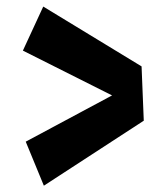

<svg xmlns="http://www.w3.org/2000/svg" viewBox="-20 -639 495 594"><path d="M115.7 -64.5 424.8 -265.6 418 -433.6 113.8 -618.7 50.8 -482.4 326.7 -343.8 59.6 -200.7Z"/></svg>

Font: Luckiest Guy
Style: Regular
Weight: 400
Designer: Astigmatic (AOETI)
Foundry: Astigmatic (AOETI)
Version: Version 1.001